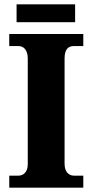

<svg xmlns="http://www.w3.org/2000/svg" viewBox="-20 -872 429 892"><path d="M57 -769H329V-852H57ZM23 0H367V-56H323C300 -56 280 -73 280 -111V-600C280 -643 297 -658 323 -658H367V-714H23V-658H66C87 -658 109 -643 109 -600V-109C109 -71 87 -56 66 -56H23Z"/></svg>

Font: Noto Serif Hebrew SemiCondensed ExtraBold
Style: Regular
Weight: 800
Width: 4
Designer: Monotype Design Team
Foundry: Monotype Imaging Inc.
Version: Version 2.004